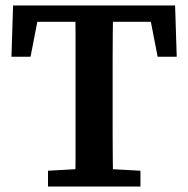

<svg xmlns="http://www.w3.org/2000/svg" viewBox="-20 -684 690 704"><path d="M156 0V-58L299 -66H349L495 -58V0ZM256 0Q257 -51 257 -101.5Q257 -152 257 -203.5Q257 -255 257 -306V-358Q257 -409 257 -460Q257 -511 257 -562Q257 -613 256 -664H395Q394 -614 393.5 -563Q393 -512 393 -461Q393 -410 393 -358V-307Q393 -256 393 -204.5Q393 -153 393.5 -102Q394 -51 395 0ZM22 -476 28 -664H622L628 -476H558L524 -651L577 -604H73L126 -651L92 -476Z"/></svg>

Font: Source Serif 4 SemiBold
Style: Regular
Weight: 600
Designer: Frank Grießhammer
Foundry: Adobe Systems Incorporated
Version: Version 4.004;hotconv 1.0.116;makeotfexe 2.5.65601